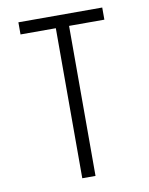

<svg xmlns="http://www.w3.org/2000/svg" viewBox="-83 -796 666 857"><g transform="rotate(-10 250.0 -367.5)"><path d="M220 0V-680H60V-735H440V-680H280V0Z"/></g></svg>

Font: Iosevka Fixed SS04 Light
Style: Regular
Weight: 300
Monospace: yes
Designer: Belleve Invis
Foundry: Belleve Invis
Version: Version 32.5.0